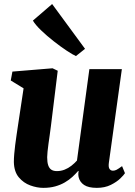

<svg xmlns="http://www.w3.org/2000/svg" viewBox="-20 -898 654 928"><path d="M189 10Q159 10 126.5 -1.8Q94 -13.5 71 -40.8Q48 -68 47 -115Q47 -132.5 48.8 -153.5Q50.5 -174.5 53.5 -197.8Q56.5 -221 60 -245Q63.5 -269 67 -292L94 -471L32 -509L40 -552L234 -568L259 -556L226 -288Q223.5 -266.5 220.2 -244.5Q217 -222.5 214.2 -202.2Q211.5 -182 209.8 -165.5Q208 -149 208 -138Q208 -114 213 -99.2Q218 -84.5 228.2 -77.8Q238.5 -71 255 -71Q274.5 -71 292.2 -78Q310 -85 325 -96.8Q340 -108.5 352 -122L412 -564H569L506 -110Q503.5 -90.5 509.2 -81.8Q515 -73 526 -73Q534.5 -73 543 -77.2Q551.5 -81.5 570 -95L584 -61Q579 -52.5 561.5 -35.5Q544 -18.5 515.2 -4.2Q486.5 10 448 10Q407.5 10 386.5 -4Q365.5 -18 360 -42Q359.5 -45 359 -48.5Q358.5 -52 358.5 -55.8Q358.5 -59.5 359 -63.5Q359.5 -67.5 360 -71L358 -72Q345.5 -57.5 329.8 -43Q314 -28.5 293.5 -16.5Q273 -4.5 247.2 2.8Q221.5 10 189 10ZM347 -627Q332 -633.5 302.5 -653Q273 -672.5 239.5 -698.8Q206 -725 178.2 -751.8Q150.5 -778.5 139 -798.5L232 -878.5L391 -662Z"/></svg>

Font: Merriweather Light 18pt Black
Style: Italic
Weight: 900
Italic angle: -7.8°
Version: Version 2.101